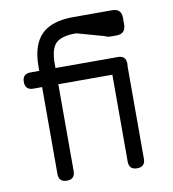

<svg xmlns="http://www.w3.org/2000/svg" viewBox="-79 -770 757 840"><g transform="rotate(-10 299.0 -350.0)"><path d="M115 -36V-422H76Q40 -422 40 -458Q40 -494 76 -494H115V-513Q115 -609 160.5 -654.5Q206 -700 302 -700H442H449H475Q516 -700 516 -659V-631Q516 -588 475 -588H449Q434 -588 424 -594L302 -628Q237 -628 212 -603.5Q187 -579 187 -513V-494H464Q500 -494 500 -458Q500 -451 499 -448V-36Q499 0 463 0Q427 0 427 -36V-422H187V-36Q187 0 151 0Q115 0 115 -36Z"/></g></svg>

Font: Jura SemiBold
Style: Regular
Weight: 600
Designer: Daniel Johnson, Alexei Vanyashin
Foundry: Daniel Johnson
Version: Version 5.103